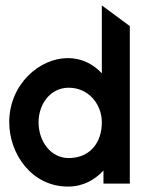

<svg xmlns="http://www.w3.org/2000/svg" viewBox="-20 -676 521 707"><path d="M230 11C286 11 328 -13 361 -48V0H458V-580L355 -656V-406C325 -438 284 -462 229 -462C127 -462 14 -367 14 -226C14 -109 97 11 230 11ZM233 -353C308 -353 355 -290 355 -226C355 -148 309 -94 233 -94C167 -94 122 -155 122 -226C122 -291 164 -353 233 -353Z"/></svg>

Font: Charger Pro
Style: BlkNar
Weight: 900
Designer: Jasper
Foundry: Cannot Into Space Fonts
Version: Version 1.09